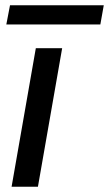

<svg xmlns="http://www.w3.org/2000/svg" viewBox="-20 -709 414 729"><path d="M24 0 116 -526H216L124 0ZM4 -616 18 -689H374L361 -616Z"/></svg>

Font: DM Sans 9pt Medium
Style: Italic
Weight: 500
Italic angle: -10°
Version: Version 4.004;gftools[0.9.30]